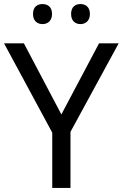

<svg xmlns="http://www.w3.org/2000/svg" viewBox="-20 -928 606 948"><path d="M143 -859C143 -825 164 -809 190 -809C215 -809 237 -825 237 -859C237 -894 215 -908 190 -908C164 -908 143 -894 143 -859ZM331 -859C331 -825 352 -809 377 -809C402 -809 424 -825 424 -859C424 -894 402 -908 377 -908C352 -908 331 -894 331 -859ZM283 -363 98 -714H0L238 -273V0H328V-277L566 -714H469Z"/></svg>

Font: Noto Sans Inscriptional Parthian
Style: Regular
Weight: 400
Designer: Monotype Design Team
Foundry: Monotype Imaging Inc.
Version: Version 2.003